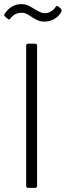

<svg xmlns="http://www.w3.org/2000/svg" viewBox="-36 -912 319 932"><path d="M101 -700H134Q144 -700 144 -690V-10Q144 0 134 0H101Q91 0 91 -10V-690Q91 -700 101 -700ZM119 -829Q101 -841 92 -845.5Q83 -850 70 -850Q53 -850 40 -844Q27 -838 15 -823Q9 -813 1 -821L-12 -832Q-19 -839 -13 -846Q19 -892 68 -892Q85 -892 98 -886.5Q111 -881 130 -869Q149 -858 159 -853Q169 -848 180 -848Q213 -848 234 -878Q240 -887 248 -880L259 -870Q266 -863 261 -853Q247 -830 225 -818.5Q203 -807 180 -807Q163 -807 149.5 -812.5Q136 -818 119 -829Z"/></svg>

Font: Barlow Light
Style: Regular
Weight: 300
Designer: Jeremy Tribby
Foundry: Tribby Type
Version: Version 1.422